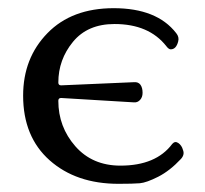

<svg xmlns="http://www.w3.org/2000/svg" viewBox="-20 -447 505 474"><path d="M124 -198.2Q124 -133.8 166 -85.9Q208 -38.1 277.3 -38.1Q365.2 -38.1 405.3 -91.8Q412.1 -99.6 420.4 -93.8Q428.7 -87.9 431.6 -77.1Q436.5 -65.4 426.8 -54.7Q399.4 -25.4 370.6 -10.7Q341.8 3.9 325.2 5.4Q308.6 6.8 272.5 6.8Q168 6.8 102.5 -51.3Q37.1 -109.4 37.1 -210.9Q37.1 -303.7 97.2 -365.2Q157.2 -426.8 260.7 -426.8Q367.2 -426.8 415 -365.2Q422.9 -355.5 419.9 -344.7Q415 -325.2 401.4 -325.2Q396.5 -325.2 390.6 -333Q347.7 -387.7 262.7 -387.7Q196.3 -387.7 160.2 -343.8Q124 -299.8 124 -243.2Q124 -236.3 130.9 -236.3L310.5 -244.1Q321.3 -245.1 326.7 -237.8Q332 -230.5 332 -217.8Q332 -207 325.7 -200.2Q319.3 -193.4 310.5 -194.3L130.9 -205.1Q124 -205.1 124 -198.2Z"/></svg>

Font: Crimson Text
Style: Roman
Weight: 400
Version: Version 0.13